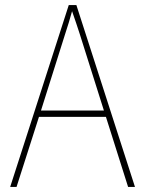

<svg xmlns="http://www.w3.org/2000/svg" viewBox="-20 -734 570 754"><path d="M20 0 250 -714H280L510 0H483L396 -275H133L45 0ZM236 -601 141 -300H388L293 -601Q287 -621 279 -643.5Q271 -666 263 -690Q257 -668 250 -645Q243 -622 236 -601Z"/></svg>

Font: Noto Sans Mono Condensed Thin
Style: Regular
Weight: 100
Width: 3
Designer: Monotype Design Team
Foundry: Monotype Imaging Inc.
Version: Version 2.014; ttfautohint (v1.8.4.7-5d5b)